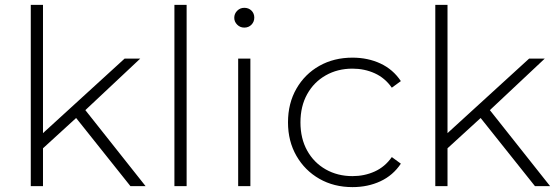

<svg xmlns="http://www.w3.org/2000/svg" viewBox="-20 -762 2284 786"><path d="M144 -144 145 -207 490 -522H554L325 -307L295 -282ZM106 0V-742H156V0ZM514 0 286 -286 320 -323 576 0Z M694 0V-742H744V0Z M955 0V-522H1005V0ZM980 -649Q963 -649 951 -661Q939 -673 939 -689Q939 -706 951 -718Q963 -730 980 -730Q998 -730 1009.5 -718.5Q1021 -707 1021 -690Q1021 -673 1009.5 -661Q998 -649 980 -649Z M1423 4Q1347 4 1287.5 -30Q1228 -64 1193.5 -124Q1159 -184 1159 -261Q1159 -339 1193.5 -399Q1228 -459 1287.5 -492.5Q1347 -526 1423 -526Q1486 -526 1537.5 -502Q1589 -478 1621 -430L1584 -403Q1556 -443 1514 -462Q1472 -481 1423 -481Q1362 -481 1313.5 -453.5Q1265 -426 1237.5 -376.5Q1210 -327 1210 -261Q1210 -195 1237.5 -145.5Q1265 -96 1313.5 -68.5Q1362 -41 1423 -41Q1472 -41 1514 -60Q1556 -79 1584 -119L1621 -92Q1589 -44 1537.5 -20Q1486 4 1423 4Z M1800 -144 1801 -207 2146 -522H2210L1981 -307L1951 -282ZM1762 0V-742H1812V0ZM2170 0 1942 -286 1976 -323 2232 0Z"/></svg>

Font: MOST Montserrat Light
Style: Regular
Weight: 300
Designer: Julieta Ulanovsky
Foundry: Julieta Ulanovsky
Version: Version 8.000;March 11, 2024;FontCreator 15.0.0.2926 64-bit